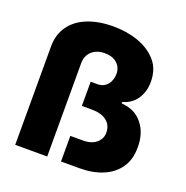

<svg xmlns="http://www.w3.org/2000/svg" viewBox="-131 -857 944 977"><g transform="rotate(20 341.0 -368.5)"><path d="M228.5 0H55.2V-533.2Q55.2 -596.7 87.4 -642.6Q120.1 -689 179.2 -712.9Q239.3 -737.3 318.8 -737.3Q393.6 -737.3 455.6 -715.3Q518.6 -692.4 556.2 -648.9Q594.2 -605 594.2 -537.1Q594.2 -482.9 567.4 -443.4Q540 -403.8 492.7 -391.6V-383.3Q564.9 -378.9 605.5 -328.1Q646.5 -277.3 645.5 -200.2Q645.5 -134.3 614.7 -90.3Q584 -45.9 529.3 -22.9Q474.6 0 404.3 0H303.2V-138.7H371.6Q402.3 -138.7 423.8 -148.4Q445.8 -158.7 458 -176.8Q470.7 -195.3 469.7 -219.2Q468.8 -257.8 439.9 -280.3Q410.6 -302.2 359.9 -302.2H306.2V-433.1H341.8Q365.2 -433.1 380.9 -443.4Q397.5 -454.1 406.2 -472.2Q415 -490.2 416 -512.2Q417 -548.3 392.6 -571.3Q368.2 -594.2 324.7 -594.2Q281.7 -594.2 254.9 -569.8Q228.5 -545.9 228.5 -503.4Z"/></g></svg>

Font: My Font
Style: Regular
Weight: 500
Designer: Rasmus Andersson
Foundry: rsms
Version: Version 0.001